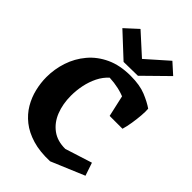

<svg xmlns="http://www.w3.org/2000/svg" viewBox="-272 -1022 1142 1142"><g transform="rotate(45 299.0 -451.5)"><path d="M381 16.5Q297 19.8 234.9 1.1Q172.8 -17.5 129.8 -51.6Q86.8 -85.8 60.6 -130.4Q34.5 -175 22.8 -224.5Q11 -274 11 -322.2Q11 -389.5 32.2 -453.6Q53.5 -517.8 96.9 -569.5Q140.2 -621.2 205.8 -651.6Q271.2 -682 360.5 -682Q438 -682 488.9 -661Q539.8 -640 572.2 -617.2L541 -478.5Q486.2 -524.8 423.9 -553.4Q361.5 -582 280 -585.8Q249.5 -558.5 230.1 -519.4Q210.8 -480.2 201.6 -435.9Q192.5 -391.5 192.5 -347.5Q192.5 -277.8 214.8 -221.2Q237 -164.8 281.8 -131.8Q326.5 -98.8 393 -99.5L562.8 -153.5L590.5 -71.5ZM440.5 -424.8 399.5 -607.5 572.2 -617.2Q574.2 -596 571.5 -561.4Q568.8 -526.8 562.9 -489.9Q557 -453 548.5 -424.8ZM272 -710.5 124.8 -847.5 204.5 -920.5 336.8 -800.5 472.5 -920.5 540.2 -859.5 390.5 -712.5Z"/></g></svg>

Font: Eczar
Style: Regular
Weight: 400
Designer: Vaibhav Singh
Foundry: Rosetta Type Foundry
Version: Version 2.000